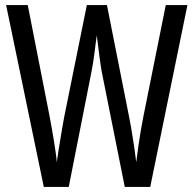

<svg xmlns="http://www.w3.org/2000/svg" viewBox="-20 -734 759 754"><path d="M716 -714 570 0H470L379 -455Q378 -464 375.5 -477.5Q373 -491 371 -508.5Q369 -526 366 -548Q363 -570 360 -595Q358 -579 355.5 -561.5Q353 -544 351 -526Q349 -508 346 -490.5Q343 -473 340 -456L250 0H152L4 -714H89L175 -276Q180 -249 184.5 -224Q189 -199 192.5 -176Q196 -153 199 -133Q202 -113 203 -97Q206 -119 209.5 -141.5Q213 -164 217 -187Q221 -210 224.5 -232Q228 -254 232 -274L321 -714H400L487 -275Q491 -256 494.5 -235Q498 -214 501.5 -192Q505 -170 508.5 -146.5Q512 -123 515 -97Q519 -130 523.5 -161Q528 -192 533 -221.5Q538 -251 543 -276L631 -714Z"/></svg>

Font: Noto Sans Thai ExtraCondensed
Style: Regular
Weight: 400
Width: 2
Designer: Monotype Design Team
Foundry: Monotype Imaging Inc.
Version: Version 2.002